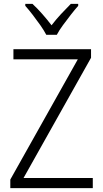

<svg xmlns="http://www.w3.org/2000/svg" viewBox="-20 -967 530 987"><path d="M457 0H33V-44L380 -662H49V-714H448V-670L101 -52H457ZM218 -788Q206 -811 187 -838Q168 -865 147.5 -891.5Q127 -918 110 -937V-947H147Q171 -925 197 -895.5Q223 -866 245 -837Q268 -867 293 -894Q318 -921 344 -947H382V-937Q365 -918 344 -891Q323 -864 303.5 -837.5Q284 -811 272 -788Z"/></svg>

Font: Noto Sans Hebrew SemiCondensed Light
Style: Regular
Weight: 300
Width: 4
Designer: Monotype Design Team
Foundry: Monotype Imaging Inc.
Version: Version 2.003